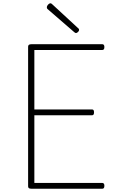

<svg xmlns="http://www.w3.org/2000/svg" viewBox="-20 -1148 705 1168"><path d="M170 0Q160 0 155.5 -3.5Q151 -7 151 -15V-864Q151 -872 156 -875.5Q161 -879 171 -879H603Q608 -879 611.5 -875Q615 -871 615 -862Q615 -852 611.5 -848Q608 -844 603 -844H189V-482H541Q546 -482 549 -478Q552 -474 552 -465Q552 -455 549 -451Q546 -447 541 -447H189V-35H603Q608 -35 611.5 -31Q615 -27 615 -18Q615 -8 611.5 -4Q608 0 603 0ZM442 -947Q439 -947 437 -948.5Q435 -950 431 -953L268 -1094Q266 -1097 265.5 -1099Q265 -1101 265 -1104Q265 -1109 268.5 -1114.5Q272 -1120 277 -1124Q282 -1128 287 -1128Q291 -1128 293.5 -1125.5Q296 -1123 300 -1120L457 -975Q460 -973 460.5 -970Q461 -967 461 -965Q461 -960 454.5 -953.5Q448 -947 442 -947Z"/></svg>

Font: Playwrite HR Lijeva Thin
Style: Regular
Weight: 250
Designer: Veronika Burian, José Scaglione
Foundry: TypeTogether
Version: Version 1.002